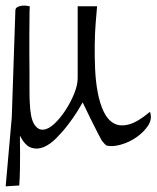

<svg xmlns="http://www.w3.org/2000/svg" viewBox="-20 -530 552 677"><path d="M50.8 -50.8Q49.8 -51.8 50.3 -34.2Q50.8 -16.6 50.8 9.8Q50.8 36.1 50.3 67.4Q49.8 98.6 47.9 124L0 127L21.5 -116.2L34.2 -492.2Q34.2 -501 41 -504.9Q47.9 -508.8 56.6 -509.8Q65.4 -510.7 73.7 -509.8Q82 -508.8 85 -507.8Q84 -495.1 84 -468.8Q84 -442.4 83.5 -409.2Q83 -376 83.5 -338.9Q84 -301.8 84 -267.6V-208Q84 -181.6 85 -168.9Q86.9 -114.3 100.1 -92.8Q113.3 -71.3 132.3 -72.8Q151.4 -74.2 172.4 -94.2Q193.4 -114.3 211.4 -142.1Q229.5 -169.9 241.7 -200.2Q253.9 -230.5 253.9 -253.9V-507.8H322.3Q320.3 -485.4 317.4 -449.2Q314.5 -413.1 314 -371.1Q313.5 -329.1 315.4 -285.6Q317.4 -242.2 324.7 -203.6Q332 -165 345.7 -136.2Q359.4 -107.4 381.3 -95.2Q403.3 -83 434.6 -91.3Q465.8 -99.6 508.8 -135.7Q517.6 -110.4 502 -86.9Q486.3 -63.5 460.9 -45.9Q435.5 -28.3 406.2 -20Q377 -11.7 356.4 -16.6Q353.5 -17.6 347.2 -24.4Q340.8 -31.2 338.9 -34.2Q335 -41 325.2 -60.1Q315.4 -79.1 304.7 -100.6Q293.9 -122.1 284.7 -141.6Q275.4 -161.1 271.5 -168.9Q265.6 -158.2 252 -136.2Q238.3 -114.3 219.2 -89.4Q200.2 -64.5 178.2 -42.5Q156.2 -20.5 133.8 -11.2Q111.3 -2 89.8 -9.3Q68.4 -16.6 50.8 -50.8Z"/></svg>

Font: Over the Rainbow
Style: Regular
Weight: 400
Designer: Kimberly Geswein
Foundry: Kimberly Geswein
Version: Version 1.002 2010